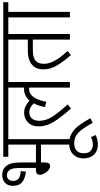

<svg xmlns="http://www.w3.org/2000/svg" viewBox="409 -1082 933 1792"><g transform="rotate(-90 876.0 -185.5)"><path d="M139 -632Q194 -632 225 -592Q240 -573 248 -544Q256 -515 256 -464V-317H423V-575H309V-622H564V-575H474V0H423V-270H256V-231Q256 -206 246.5 -195.5Q237 -185 222 -185Q202 -185 183.5 -201Q165 -217 153 -239.5Q141 -262 141 -281Q141 -296 150.5 -306.5Q160 -317 185 -317H205V-451Q205 -493 201.5 -518.5Q198 -544 188 -560Q170 -588 137 -588Q111 -588 97.5 -571.5Q84 -555 84 -531Q84 -498 103.5 -480.5Q123 -463 175 -459L171 -411Q109 -417 73.5 -445Q38 -473 38 -531Q38 -581 67.5 -606.5Q97 -632 139 -632Z M512 241Q492 250 469.5 255.5Q447 261 423 261Q364 261 329 224.5Q294 188 294 126Q294 68 331 30.5Q368 -7 434 -7Q492 -7 534 20.5Q576 48 608 93Q640 138 669 191L626 213Q579 125 537.5 82.5Q496 40 437 40Q391 40 366.5 63Q342 86 342 128Q342 176 366.5 195Q391 214 422 214Q442 214 459 209.5Q476 205 493 196Z M552 -575V-622H1097V-575H1007V0H955V-380Q949 -381 941 -381Q918 -381 896 -368Q874 -355 855 -320.5Q836 -286 822 -220L773 -233Q786 -295 808 -338Q789 -357 768.5 -368Q748 -379 723 -379Q684 -379 664.5 -352.5Q645 -326 645 -286Q645 -223 684 -163Q723 -103 798 -21L760 10Q685 -73 639 -144.5Q593 -216 593 -289Q593 -338 612 -368.5Q631 -399 660 -413Q689 -427 719 -427Q754 -427 781 -413.5Q808 -400 834 -377Q877 -428 942 -428Q949 -428 955 -427V-575Z M1455 -575V0H1403V-346H1318Q1267 -346 1241.5 -338.5Q1216 -331 1200 -314Q1177 -290 1177 -244Q1177 -194 1205.5 -142Q1234 -90 1297 -21L1258 9Q1201 -56 1163 -118Q1125 -180 1125 -247Q1125 -277 1134 -303.5Q1143 -330 1164 -350Q1185 -370 1218.5 -381.5Q1252 -393 1315 -393H1403V-575H1084V-622H1545V-575Z M1662 -575V0H1610V-575H1533V-622H1752V-575Z"/></g></svg>

Font: Noto Sans Condensed Light
Style: Regular
Weight: 300
Width: 3
Designer: Monotype Design Team
Foundry: Monotype Imaging Inc.
Version: Version 2.013; ttfautohint (v1.8.4.7-5d5b)